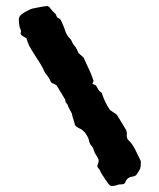

<svg xmlns="http://www.w3.org/2000/svg" viewBox="-20 -614 533 642"><path d="M451 -75Q451 -57 449 -51Q447 -45 435 -28Q429 -24 420.5 -23Q412 -22 405 -15Q403 -13 401 -9Q399 -5 397 -1Q391 3 384 2.5Q377 2 371 5Q354 10 348.5 6.5Q343 3 335 -10Q330 -18 325 -25Q320 -32 316 -40Q315 -45 311.5 -48.5Q308 -52 306 -56Q305 -62 308 -68Q311 -74 309 -82Q306 -89 301 -96Q296 -103 293 -113Q292 -120 286.5 -125.5Q281 -131 279 -138Q278 -144 276 -150Q274 -156 269 -163Q267 -168 262.5 -172.5Q258 -177 253 -181Q241 -186 235 -191Q232 -193 230 -198Q229 -205 226.5 -211.5Q224 -218 222 -225Q222 -227 221.5 -229.5Q221 -232 220 -235Q217 -240 214 -246Q211 -252 208 -258Q207 -264 202.5 -268.5Q198 -273 198 -281Q191 -293 183.5 -305Q176 -317 169 -329Q165 -331 161.5 -333Q158 -335 154 -336Q150 -340 150 -340Q145 -353 136.5 -363Q128 -373 124 -385Q118 -396 111.5 -406.5Q105 -417 98 -427Q93 -435 87.5 -444Q82 -453 77 -462Q76 -465 75 -468Q74 -471 72 -474Q71 -477 70.5 -480Q70 -483 68 -486Q64 -489 60 -491Q56 -493 52 -496Q51 -498 50 -499Q49 -500 49 -501Q49 -505 50 -508.5Q51 -512 49 -514Q45 -524 44 -533Q43 -542 43 -552Q45 -560 51 -565Q57 -570 64 -574Q70 -577 75.5 -580Q81 -583 87 -585Q98 -587 109.5 -589.5Q121 -592 131 -593Q141 -596 146 -589Q150 -584 154 -579Q158 -574 163 -570Q167 -567 168.5 -561.5Q170 -556 174 -554Q182 -552 186 -541Q189 -534 192 -527.5Q195 -521 197 -514Q202 -497 213 -486Q218 -482 220.5 -475Q223 -468 228 -462Q233 -457 236 -450.5Q239 -444 243 -436Q246 -433 250.5 -429.5Q255 -426 260 -421Q268 -402 277.5 -382.5Q287 -363 293 -343Q291 -340 289 -334Q294 -331 301 -328Q305 -322 308.5 -315Q312 -308 320 -304Q325 -288 332 -273.5Q339 -259 348 -246Q353 -242 359 -238.5Q365 -235 371 -230Q379 -217 387 -203.5Q395 -190 402 -179Q405 -171 404 -163.5Q403 -156 407 -148Q423 -133 432 -114Q441 -95 451 -75Z"/></svg>

Font: Daruma Drop One
Style: Regular
Weight: 400
Designer: Maniackers Design
Version: Version 1.000